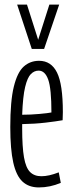

<svg xmlns="http://www.w3.org/2000/svg" viewBox="-20 -810 316 840"><path d="M150 10Q106 10 78.5 -15.5Q51 -41 38 -99Q25 -157 25 -254Q25 -368 40.5 -431Q56 -494 84 -519Q112 -544 151 -544Q204 -544 229.5 -492.5Q255 -441 255 -320Q255 -314 254.5 -301.5Q254 -289 254 -284Q226 -279 179.5 -273.5Q133 -268 77 -267V-248Q77 -167 85 -121.5Q93 -76 111.5 -57.5Q130 -39 161 -39Q194 -39 237 -56L246 -10Q199 10 150 10ZM77 -308Q114 -308 152.5 -311.5Q191 -315 205 -318Q205 -422 191 -461.5Q177 -501 149 -501Q130 -501 115 -486Q100 -471 90 -429.5Q80 -388 77 -308ZM239 -790 173 -596H119L55 -790H98L147 -636L196 -790Z"/></svg>

Font: Georama Extra Condensed Light
Style: Regular
Weight: 300
Width: 2
Designer: Jean-Baptiste Levee
Foundry: Production Type
Version: Version 1.000